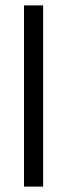

<svg xmlns="http://www.w3.org/2000/svg" viewBox="-20 -692 249 712"><path d="M69 -672H140V0H69Z"/></svg>

Font: Khand
Style: Regular
Weight: 400
Designer: Devanagari: Sanchit Sawaria, Jyotish Sonowal; Latin: Satya Rajpurohit
Foundry: Indian Type Foundry
Version: Version 1.100;PS 1.0;hotconv 1.0.78;makeotf.lib2.5.61930; tt